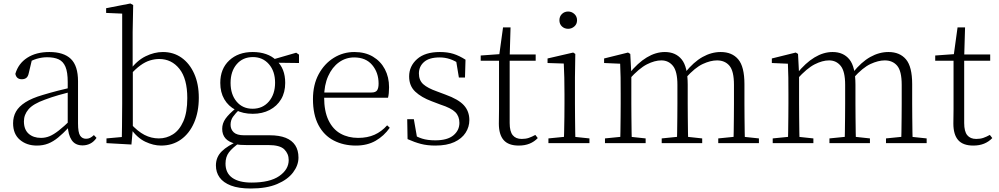

<svg xmlns="http://www.w3.org/2000/svg" viewBox="-20 -820 5721 1100"><path d="M191 14Q133 14 94 -19Q55 -52 55 -114Q55 -151 71.5 -180.5Q88 -210 125.5 -234Q163 -258 225 -276Q268 -289 312.5 -300.5Q357 -312 397 -321V-297Q357 -287 315.5 -275Q274 -263 237 -249Q170 -225 143.5 -194Q117 -163 117 -125Q117 -78 144 -54Q171 -30 215 -30Q240 -30 263.5 -39.5Q287 -49 316.5 -72Q346 -95 386 -134L392 -89H373Q341 -55 313 -32Q285 -9 256 2.5Q227 14 191 14ZM453 13Q411 13 390.5 -17.5Q370 -48 368 -102V-106V-350Q368 -407 355 -437.5Q342 -468 316 -480Q290 -492 250 -492Q220 -492 190 -483Q160 -474 128 -454L164 -482L145 -402Q141 -382 131 -374Q121 -366 105 -366Q74 -366 68 -397Q85 -456 136 -489Q187 -522 263 -522Q345 -522 386 -482.5Q427 -443 427 -354V-113Q427 -61 439 -43Q451 -25 473 -25Q486 -25 496 -30Q506 -35 518 -46L533 -30Q518 -8 497.5 2.5Q477 13 453 13Z M590 0V-27L678 -35Q679 -63 679 -97Q679 -131 679.5 -165Q680 -199 680 -226V-742L588 -746V-773L727 -800L743 -791L740 -637V-426L741 -416V-82V-81L733 8ZM903 14Q859 14 812.5 -8Q766 -30 727 -85H716L727 -113Q769 -67 808 -47Q847 -27 890 -27Q934 -27 971 -50.5Q1008 -74 1030.5 -125Q1053 -176 1053 -258Q1053 -369 1008 -425.5Q963 -482 892 -482Q867 -482 840 -474Q813 -466 784.5 -445.5Q756 -425 723 -388L713 -417H723Q764 -473 814 -497.5Q864 -522 913 -522Q974 -522 1020 -489.5Q1066 -457 1092.5 -398Q1119 -339 1119 -260Q1119 -179 1092 -117Q1065 -55 1016.5 -20.5Q968 14 903 14Z M1417 260Q1347 260 1303 243Q1259 226 1238 196.5Q1217 167 1217 128Q1217 80 1250.5 47Q1284 14 1348 -13L1354 -3Q1311 27 1291.5 53Q1272 79 1272 117Q1272 171 1310.5 198.5Q1349 226 1421 226Q1526 226 1580 188.5Q1634 151 1634 97Q1634 61 1609 36Q1584 11 1517 11H1391Q1374 11 1358 10Q1342 9 1328 5V3Q1253 -15 1253 -82Q1253 -113 1272 -140Q1291 -167 1333 -201V-210L1357 -198Q1328 -170 1314.5 -150.5Q1301 -131 1301 -105Q1301 -79 1319 -62Q1337 -45 1378 -45H1525Q1580 -45 1616.5 -30.5Q1653 -16 1671.5 12.5Q1690 41 1690 83Q1690 127 1659 168Q1628 209 1567.5 234.5Q1507 260 1417 260ZM1428 -168Q1372 -168 1330 -190Q1288 -212 1265 -251.5Q1242 -291 1242 -345Q1242 -426 1293.5 -474Q1345 -522 1428 -522Q1470 -522 1504.5 -510Q1539 -498 1562 -475L1564 -473Q1614 -428 1614 -345Q1614 -291 1590.5 -251.5Q1567 -212 1525 -190Q1483 -168 1428 -168ZM1427 -197Q1485 -197 1520.5 -238.5Q1556 -280 1556 -346Q1556 -412 1520.5 -452.5Q1485 -493 1429 -493Q1371 -493 1336 -452Q1301 -411 1301 -345Q1301 -279 1335.5 -238Q1370 -197 1427 -197ZM1533 -461V-478H1539L1677 -518L1693 -507V-459Z M2019 14Q1948 14 1892 -15Q1836 -44 1804.5 -103.5Q1773 -163 1773 -252Q1773 -334 1805.5 -394.5Q1838 -455 1892 -488.5Q1946 -522 2010 -522Q2072 -522 2116.5 -495.5Q2161 -469 2185 -423.5Q2209 -378 2209 -320Q2209 -283 2203 -260H1803V-290H2108Q2132 -290 2140.5 -302.5Q2149 -315 2149 -341Q2149 -404 2112.5 -447.5Q2076 -491 2009 -491Q1961 -491 1922 -463Q1883 -435 1860 -383.5Q1837 -332 1837 -263Q1837 -183 1862 -131Q1887 -79 1931 -54.5Q1975 -30 2032 -30Q2085 -30 2125.5 -48Q2166 -66 2198 -102L2213 -88Q2180 -41 2132 -13.5Q2084 14 2019 14Z M2474 14Q2428 14 2391.5 4.5Q2355 -5 2315 -23L2313 -137H2351L2372 -17L2340 -18V-54Q2367 -36 2398 -26Q2429 -16 2474 -16Q2543 -16 2577.5 -44.5Q2612 -73 2612 -116Q2612 -154 2588.5 -177.5Q2565 -201 2503 -221L2453 -240Q2394 -262 2359 -295Q2324 -328 2324 -382Q2324 -441 2369.5 -481.5Q2415 -522 2500 -522Q2544 -522 2577.5 -511.5Q2611 -501 2647 -478L2644 -376H2609L2591 -485L2618 -483V-450Q2587 -472 2558 -481.5Q2529 -491 2499 -491Q2439 -491 2409.5 -465Q2380 -439 2380 -399Q2380 -360 2405 -337.5Q2430 -315 2484 -296L2532 -278Q2607 -251 2638 -216.5Q2669 -182 2669 -132Q2669 -93 2647.5 -59.5Q2626 -26 2583 -6Q2540 14 2474 14Z M2869 -472V-508H3049V-472ZM2952 14Q2893 14 2865.5 -17.5Q2838 -49 2838 -112Q2838 -135 2838.5 -152.5Q2839 -170 2839 -196V-472H2734V-502L2859 -511L2839 -496L2862 -663H2905L2900 -493V-481V-115Q2900 -67 2917.5 -45.5Q2935 -24 2969 -24Q2992 -24 3009.5 -30Q3027 -36 3047 -47L3061 -29Q3041 -8 3014 3Q2987 14 2952 14Z M3122 0V-27L3233 -38H3252L3357 -27V0ZM3210 0Q3211 -24 3212 -64.5Q3213 -105 3213.5 -149Q3214 -193 3214 -226V-281Q3214 -332 3213 -375Q3212 -418 3210 -456L3117 -459V-485L3264 -519L3276 -511L3274 -377V-226Q3274 -193 3274.5 -149Q3275 -105 3275.5 -64.5Q3276 -24 3277 0ZM3235 -655Q3214 -655 3199.5 -668.5Q3185 -682 3185 -704Q3185 -726 3199.5 -740Q3214 -754 3235 -754Q3255 -754 3270.5 -740Q3286 -726 3286 -704Q3286 -682 3270.5 -668.5Q3255 -655 3235 -655Z M3446 0V-27L3556 -38H3576L3679 -27V0ZM3533 0Q3534 -24 3534.5 -64.5Q3535 -105 3535.5 -149Q3536 -193 3536 -226V-282Q3536 -333 3535.5 -375.5Q3535 -418 3533 -455L3441 -459V-485L3578 -519L3591 -511L3597 -396V-393V-226Q3597 -193 3597.5 -149Q3598 -105 3598.5 -64.5Q3599 -24 3600 0ZM3771 0V-27L3880 -38H3901L4003 -27V0ZM3858 0Q3859 -24 3859.5 -64Q3860 -104 3860.5 -148Q3861 -192 3861 -226V-334Q3861 -411 3835.5 -442.5Q3810 -474 3769 -474Q3731 -474 3686.5 -451.5Q3642 -429 3586 -367L3575 -398H3584Q3634 -460 3685.5 -491Q3737 -522 3789 -522Q3851 -522 3885.5 -479.5Q3920 -437 3920 -335V-226Q3920 -192 3920.5 -148Q3921 -104 3921.5 -64Q3922 -24 3923 0ZM4095 0V-27L4204 -38H4224L4328 -27V0ZM4181 0Q4183 -24 4183.5 -64Q4184 -104 4184.5 -148Q4185 -192 4185 -226V-334Q4185 -413 4159 -443.5Q4133 -474 4088 -474Q4051 -474 4006.5 -453.5Q3962 -433 3909 -374L3897 -404H3905Q3954 -465 4005 -493.5Q4056 -522 4109 -522Q4174 -522 4209.5 -480Q4245 -438 4245 -338V-226Q4245 -192 4245.5 -148Q4246 -104 4246.5 -64Q4247 -24 4248 0Z M4407 0V-27L4517 -38H4537L4640 -27V0ZM4494 0Q4495 -24 4495.5 -64.5Q4496 -105 4496.5 -149Q4497 -193 4497 -226V-282Q4497 -333 4496.5 -375.5Q4496 -418 4494 -455L4402 -459V-485L4539 -519L4552 -511L4558 -396V-393V-226Q4558 -193 4558.5 -149Q4559 -105 4559.5 -64.5Q4560 -24 4561 0ZM4732 0V-27L4841 -38H4862L4964 -27V0ZM4819 0Q4820 -24 4820.5 -64Q4821 -104 4821.5 -148Q4822 -192 4822 -226V-334Q4822 -411 4796.5 -442.5Q4771 -474 4730 -474Q4692 -474 4647.5 -451.5Q4603 -429 4547 -367L4536 -398H4545Q4595 -460 4646.5 -491Q4698 -522 4750 -522Q4812 -522 4846.5 -479.5Q4881 -437 4881 -335V-226Q4881 -192 4881.5 -148Q4882 -104 4882.5 -64Q4883 -24 4884 0ZM5056 0V-27L5165 -38H5185L5289 -27V0ZM5142 0Q5144 -24 5144.5 -64Q5145 -104 5145.5 -148Q5146 -192 5146 -226V-334Q5146 -413 5120 -443.5Q5094 -474 5049 -474Q5012 -474 4967.5 -453.5Q4923 -433 4870 -374L4858 -404H4866Q4915 -465 4966 -493.5Q5017 -522 5070 -522Q5135 -522 5170.5 -480Q5206 -438 5206 -338V-226Q5206 -192 5206.5 -148Q5207 -104 5207.5 -64Q5208 -24 5209 0Z M5473 -472V-508H5653V-472ZM5556 14Q5497 14 5469.5 -17.5Q5442 -49 5442 -112Q5442 -135 5442.5 -152.5Q5443 -170 5443 -196V-472H5338V-502L5463 -511L5443 -496L5466 -663H5509L5504 -493V-481V-115Q5504 -67 5521.5 -45.5Q5539 -24 5573 -24Q5596 -24 5613.5 -30Q5631 -36 5651 -47L5665 -29Q5645 -8 5618 3Q5591 14 5556 14Z"/></svg>

Font: Noto Serif SC ExtraLight ExtraLight
Style: Regular
Weight: 250
Version: Version 2.002-H1;hotconv 1.1.0;makeotfexe 2.6.0